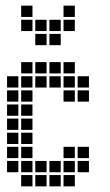

<svg xmlns="http://www.w3.org/2000/svg" viewBox="-20 -665 390 680"><path d="M5 -395V-355H45V-395ZM5 -345V-305H45V-345ZM5 -295V-255H45V-295ZM5 -245V-205H45V-245ZM5 -195V-155H45V-195ZM5 -145V-105H45V-145ZM5 -95V-55H45V-95ZM55 -445V-405H95V-445ZM55 -395V-355H95V-395ZM55 -345V-305H95V-345ZM55 -295V-255H95V-295ZM55 -245V-205H95V-245ZM55 -195V-155H95V-195ZM55 -145V-105H95V-145ZM55 -95V-55H95V-95ZM55 -45V-5H95V-45ZM105 -95V-55H145V-95ZM105 -45V-5H145V-45ZM155 -45V-5H195V-45ZM155 -95V-55H195V-95ZM105 -445V-405H145V-445ZM155 -445V-405H195V-445ZM205 -445V-405H245V-445ZM205 -395V-355H245V-395ZM255 -395V-355H295V-395ZM205 -145V-105H245V-145ZM205 -95V-55H245V-95ZM205 -45V-5H245V-45ZM255 -145V-105H295V-145ZM255 -95V-55H295V-95ZM255 -345V-305H295V-345ZM205 -345V-305H245V-345ZM155 -395V-355H195V-395ZM105 -395V-355H145V-395ZM105 -595V-555H145V-595ZM105 -545V-505H145V-545ZM155 -545V-505H195V-545ZM155 -595V-555H195V-595ZM55 -595V-555H95V-595ZM55 -645V-605H95V-645ZM205 -595V-555H245V-595ZM205 -645V-605H245V-645Z"/></svg>

Font: Nose Transport 13 Square
Style: Regular
Weight: 400
Designer: Nico Rohrbach
Foundry: Nose
Version: Version 1.400;Glyphs 3.2.3 (3260)